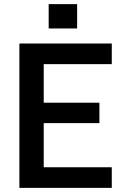

<svg xmlns="http://www.w3.org/2000/svg" viewBox="-20 -911 609 931"><path d="M74 0H522V-100H192V-314H462V-413H192V-600H522V-700H74ZM216 -773H354V-891H216Z"/></svg>

Font: Uncut Sans Semibold
Style: Regular
Weight: 600
Designer: Kasper Nordkvist
Foundry: UNCUT.wtf
Version: Version 1.304;Glyphs 3.2 (3246)